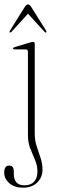

<svg xmlns="http://www.w3.org/2000/svg" viewBox="-22 -642 272 890"><path d="M139 -23Q139 8.5 148 36Q157 63.5 166 90Q175 116.5 175 144.5Q175 180 150.5 204Q126 228 85 228Q45 228 21.2 207.2Q-2.5 186.5 -2.5 158Q-2.5 125.5 20.5 125.5Q42 125.5 42 153V163.5Q42 217 91.5 217Q121 217 136.2 200Q151.5 183 151.5 153.5Q151.5 125.5 140.5 100Q129.5 74.5 118.5 46.8Q107.5 19 107.5 -16V-402Q107.5 -413 97.5 -413H47Q38.5 -413 38.5 -417.5Q38.5 -421.5 47 -424L114 -444Q125.5 -448 131 -448Q139 -448 139 -438ZM192.1 -491.5Q189.7 -489.5 184.9 -494L107.7 -578.5L30.9 -494Q25.7 -490 23.3 -491.5Q20.5 -494.5 24.5 -500.5L92.5 -609.5Q100.5 -621.5 108.1 -621.5Q115.3 -621.5 122.9 -609.5L191.3 -500.5Q194.9 -494.5 192.1 -491.5Z"/></svg>

Font: Fraunces 72pt Thin
Style: Regular
Weight: 100
Version: Version 1.000;[b76b70a41]